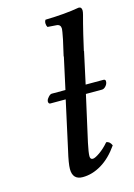

<svg xmlns="http://www.w3.org/2000/svg" viewBox="-110 -757 576 825"><g transform="rotate(-15 178.0 -344.0)"><path d="M209 -512.2H208L224.1 -583Q231.9 -623 231.9 -628.9Q231.9 -648.4 213.9 -649.9L173.8 -652.8Q169.4 -659.7 169.2 -669.2Q168.9 -678.7 173.8 -685.1Q261.7 -687 324.2 -698.2Q337.9 -698.2 337.9 -682.1Q337.9 -675.8 334.7 -663.3Q331.5 -650.9 325.2 -627.4Q318.8 -604 314 -582L297.9 -512.2H298.8L268.1 -371.1H347.2Q358.4 -371.1 356 -357.9Q354.5 -348.6 346.7 -340.3Q338.9 -332 330.1 -332H258.8L212.9 -127Q204.1 -85.4 204.1 -69.8Q204.1 -55.2 215.8 -55.2Q225.6 -55.2 247.3 -70.3Q269 -85.4 289.1 -108.9Q304.2 -108.9 313 -88.9Q278.8 -39.6 237.5 -14.9Q196.3 9.8 153.8 9.8Q108.9 9.8 108.9 -38.1Q108.9 -62 122.1 -118.2L168.9 -332H101.1Q95.7 -332 93.5 -336.7Q91.3 -341.3 92.8 -346.2Q94.2 -353.5 102.5 -362.3Q110.8 -371.1 117.2 -371.1H178.2Z"/></g></svg>

Font: Common Serif Medium
Style: Italic
Weight: 500
Italic angle: -12°
Designer: Philipp H. Poll, Khaled Hosny
Foundry: Stefan Peev, Context Ltd.
Version: Version 1.026